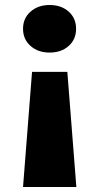

<svg xmlns="http://www.w3.org/2000/svg" viewBox="-20 -522 396 767"><path d="M285 225 249 -235H108L72 225ZM284 -407Q284 -449 254.5 -475.5Q225 -502 178 -502Q132 -502 102 -475.5Q72 -449 72 -407Q72 -365 102 -338.5Q132 -312 178 -312Q225 -312 254.5 -338.5Q284 -365 284 -407Z"/></svg>

Font: Jost ExtraBold
Style: Regular
Weight: 800
Version: Version 3.710